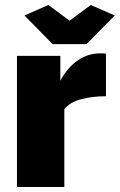

<svg xmlns="http://www.w3.org/2000/svg" viewBox="-20 -750 480 770"><path d="M405 -364Q350 -364 305 -352Q260 -340 238 -312V0H48V-526H222V-426Q250 -479 291.5 -507.5Q333 -536 381 -536Q400 -536 405 -535ZM174 -730 259 -667 344 -730 440 -688 327 -573H191L78 -688Z"/></svg>

Font: Raleway
Style: Heavy
Weight: 900
Designer: Matt McInerney, Pablo Impallari, Rodrigo Fuenzalida
Foundry: Matt McInerney, Pablo Impallari, Rodrigo Fuenzalida
Version: Version 2.001; ttfautohint (v0.8) -G 200 -r 50